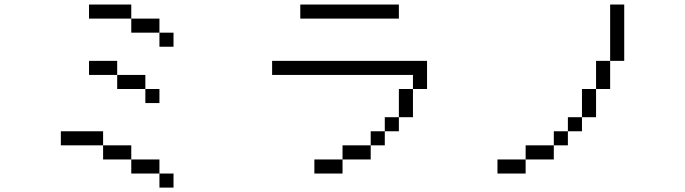

<svg xmlns="http://www.w3.org/2000/svg" viewBox="-20 -770 3040 852"><path d="M750 62.5V0H687.5V62.5ZM687.5 -312.5V-375H625V-312.5ZM750 -562.5V-625H687.5V-562.5ZM687.5 0V-62.5H562.5V0ZM562.5 -62.5V-125H437.5V-62.5ZM437.5 -125V-187.5H250V-125ZM625 -375V-437.5H500V-375ZM500 -437.5V-500H375V-437.5ZM687.5 -625V-687.5H562.5V-625ZM562.5 -687.5V-750H375V-687.5Z M1750 -687.5V-750H1312.5V-687.5ZM1500 -62.5H1375V0H1500ZM1500 -62.5H1625V-125H1500ZM1625 -125H1687.5V-187.5H1625ZM1687.5 -187.5H1750V-250H1687.5ZM1750 -250H1812.5Q1812.5 -250 1812.5 -375H1750Q1750 -375 1750 -250ZM1812.5 -375H1875Q1875 -375 1875 -500H1187.5V-437.5H1812.5Z M2312.5 -62.5H2187.5V0H2312.5ZM2312.5 -62.5H2437.5V-125H2312.5ZM2437.5 -125H2500V-187.5H2437.5ZM2500 -187.5H2562.5V-250H2500ZM2562.5 -250H2625Q2625 -250 2625 -375H2562.5Q2562.5 -375 2562.5 -250ZM2625 -375H2687.5Q2687.5 -375 2687.5 -500H2625Q2625 -500 2625 -375ZM2687.5 -500H2750Q2750 -500 2750 -750H2687.5Q2687.5 -750 2687.5 -500Z"/></svg>

Font: CalcUnifontExMono
Style: Regular
Weight: 500
Version: Version 15.0.06